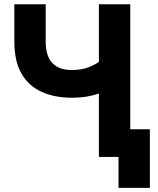

<svg xmlns="http://www.w3.org/2000/svg" viewBox="-20 -743 747 909"><path d="M319.8 -280.3Q238.3 -280.3 177 -308.1Q115.7 -335.9 81.8 -394.5Q47.9 -453.1 47.9 -545.9V-722.7H196.3V-545.9Q196.3 -411.6 319.8 -411.6Q366.7 -411.6 398.2 -424.1Q429.7 -436.5 448.2 -450.2V-722.7H596.7V-130.9H689.5V146.5H541V0H448.2V-300.3Q423.8 -291.5 392.1 -285.9Q360.4 -280.3 319.8 -280.3Z"/></svg>

Font: Giphurs
Style: Bold
Weight: 700
Version: Version 0.920; ttfautohint (v1.8.4.7-5d5b)